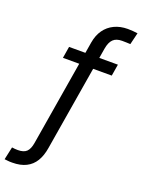

<svg xmlns="http://www.w3.org/2000/svg" viewBox="-250 -821 821 1108"><g transform="rotate(20 160.0 -266.5)"><path d="M352.1 -529.3 340.3 -458H40.5L52.2 -529.3ZM-27.8 210.4Q-37.1 210.4 -43.5 210.2Q-49.8 210 -56.9 209Q-64 208 -75.7 207L-58.6 128.4Q-48.3 129.9 -40 130.6Q-31.7 131.3 -22 131.3Q13.7 131.3 31 114.7Q48.3 98.1 54.7 59.1L163.6 -596.7Q171.4 -643.1 194.3 -675.5Q217.3 -708 253.4 -725.3Q289.6 -742.7 335.9 -742.7Q351.6 -742.7 366.5 -741.5Q381.3 -740.2 396.5 -738.3L378.9 -665.5Q369.1 -666 355 -666.5Q340.8 -667 328.1 -667Q292.5 -667 273.7 -648.7Q254.9 -630.4 248 -590.3L140.1 59.1Q132.3 108.4 111.8 142.1Q91.3 175.8 56.6 193.1Q22 210.4 -27.8 210.4Z"/></g></svg>

Font: Inter 24pt
Style: Italic
Weight: 400
Italic angle: -9.3988°
Designer: Rasmus Andersson
Foundry: rsms
Version: Version 4.001;git-66647c0bb